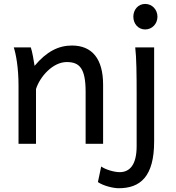

<svg xmlns="http://www.w3.org/2000/svg" viewBox="-20 -743 909 992"><path d="M512.7 0V-305.2C512.7 -439.5 455.6 -507.8 351.6 -507.8C282.7 -507.8 220.7 -477.1 158.7 -402.8C155.3 -426.3 146.5 -477.5 139.2 -498H51.3C62 -464.4 75.7 -396 75.7 -300.3V0H166V-283.2C187.5 -349.6 254.4 -422.4 324.7 -422.4C390.6 -422.4 422.4 -390.6 422.4 -268.6V0ZM776.4 -498H678.7C685.1 -446.8 686 -354 686 -258.8V12.2C686 108.4 650.4 146.5 598.1 146.5C570.8 146.5 524.4 133.3 502.9 117.2L485.8 197.8C515.1 217.8 565.9 229.5 593.3 229.5C704.6 229.5 776.4 169.9 776.4 -12.2ZM668.9 -656.7C668.9 -620.6 693.8 -590.8 730 -590.8C766.6 -590.8 793.5 -620.6 793.5 -656.7C793.5 -692.9 766.6 -722.7 730 -722.7C693.8 -722.7 668.9 -692.9 668.9 -656.7Z"/></svg>

Font: Andika
Style: Regular
Weight: 400
Designer: Victor Gaultney, Annie Olsen, Julie Remington, Don Collingsworth, Eric Hays
Foundry: SIL International
Version: Version 1.000